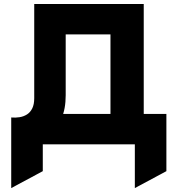

<svg xmlns="http://www.w3.org/2000/svg" viewBox="-20 -720 875 958"><path d="M531.2 0V-548.5H307.8V-245Q307.8 -175.9 286.5 -128.9Q265.2 -81.9 227.8 -54.7Q190.4 -27.5 141.2 -18.7Q92 -9.9 36 -17.5V-133.8Q57.6 -132 78.1 -135.3Q98.5 -138.6 115.1 -149.3Q131.6 -160 141.2 -179.7Q150.8 -199.4 150.8 -230.2V-700H697.2V0ZM36 218.5V-133.8L149.5 -114.5L181.8 -151.5H810.2V134L652.8 218.5V0H193.5V134Z"/></svg>

Font: Geologica-Sharp
Style: Regular
Weight: 100
Designer: Sindre Bremnes, Frode Helland
Foundry: Monokrom Skriftforlag AS
Version: Version 1.010;gftools[0.9.28]